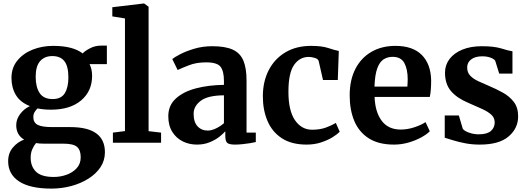

<svg xmlns="http://www.w3.org/2000/svg" viewBox="-20 -840 3107 1130"><path d="M282 270Q157 270 92.5 227.8Q28 185.5 28 109Q28 61 55.8 28.2Q83.5 -4.5 122 -18.5Q75.5 -45.5 75.5 -103.5Q75.5 -137.5 98 -168.2Q120.5 -199 156 -215.5Q99 -238 73.2 -281.2Q47.5 -324.5 47.5 -381.5Q47.5 -441 81.8 -483.2Q116 -525.5 171.8 -547.8Q227.5 -570 293 -570Q409 -570 466.5 -525.5Q478 -539 508.5 -555.2Q539 -571.5 575 -571.5H609V-462.5H507Q522 -433 522 -394.5Q522.5 -304.5 458 -249.5Q393.5 -194.5 280 -194.5Q236 -194.5 201 -202Q189.5 -191 182.8 -178.8Q176 -166.5 176 -152Q176 -119 201.2 -105.5Q226.5 -92 287 -92H394Q597.5 -92 597.5 56Q597.5 104.5 571.5 143.8Q545.5 183 500.8 211.2Q456 239.5 399.5 254.8Q343 270 282 270ZM290 -257Q340 -257 361.2 -291.2Q382.5 -325.5 382.5 -384.5Q382.5 -450 359 -480Q335.5 -510 288 -510Q242 -510 216 -480.2Q190 -450.5 190 -388Q190 -328 213.2 -292.5Q236.5 -257 290 -257ZM296.5 201.5Q335.5 201.5 371.8 188.5Q408 175.5 431.5 149.8Q455 124 455 85.5Q455 44 433.8 24.8Q412.5 5.5 352.5 5.5H238.5Q211 5.5 192 2Q179.5 17 170 38.5Q160.5 60 160.5 88Q160.5 140 192.2 170.8Q224 201.5 296.5 201.5Z M715.5 -68.5V-731.5L641 -743.5V-797.5L826 -819.5H828L854.5 -800.5V-68L928 -59.5V0H644.5V-59.5Z M970.5 -156Q970.5 -219.5 1014.8 -260Q1059 -300.5 1133.2 -320Q1207.5 -339.5 1298 -340.5V-363.5Q1298 -421 1278 -447Q1258 -473 1193.5 -473Q1136 -473 1092.8 -456.2Q1049.5 -439.5 1025.5 -428L994 -492.5Q1005.5 -502.5 1039.8 -520.5Q1074 -538.5 1123.2 -553.2Q1172.5 -568 1229.5 -568Q1306 -568 1350 -547.8Q1394 -527.5 1412.5 -483Q1431 -438.5 1431 -366V-59.5H1485.5V-4Q1474 -1 1452.5 2.5Q1431 6 1407 8.5Q1383 11 1363 11Q1329 11 1317.5 1Q1306 -9 1306 -40.5V-67.5Q1293.5 -52.5 1270 -34.2Q1246.5 -16 1213.2 -2.5Q1180 11 1139 11Q1093.5 11 1055.2 -8Q1017 -27 993.8 -64.2Q970.5 -101.5 970.5 -156ZM1203.5 -71.5Q1225 -71.5 1251.8 -84.5Q1278.5 -97.5 1298 -115V-279Q1203.5 -278.5 1161.5 -246.8Q1119.5 -215 1119.5 -170.5Q1119.5 -121.5 1142.8 -96.5Q1166 -71.5 1203.5 -71.5Z M1527 -273Q1527 -360 1561.5 -427Q1596 -494 1659.8 -532Q1723.5 -570 1811.5 -570Q1874 -570 1912.5 -557.2Q1951 -544.5 1974 -540L1968 -369H1881L1856 -479Q1853.5 -492.5 1834 -498.8Q1814.5 -505 1797 -505Q1744 -505 1711 -458.2Q1678 -411.5 1677.5 -303Q1677 -189.5 1715.8 -133Q1754.5 -76.5 1816.5 -76.5Q1863 -76.5 1898 -89.2Q1933 -102 1956.5 -116.5L1979.5 -64.5Q1965.5 -50 1937 -32.2Q1908.5 -14.5 1869.5 -1.8Q1830.5 11 1785 11Q1696 11 1639 -26.2Q1582 -63.5 1554.5 -127.8Q1527 -192 1527 -273Z M2299 11Q2208 11 2150.2 -26Q2092.5 -63 2065.2 -128.2Q2038 -193.5 2038 -278.5Q2038 -369.5 2071.8 -434.8Q2105.5 -500 2166.2 -535Q2227 -570 2307 -570Q2408.5 -570 2461.8 -517.2Q2515 -464.5 2517.5 -368.5Q2517.5 -305.5 2509.5 -269.5H2184.5Q2188 -180 2226.8 -128.8Q2265.5 -77.5 2338.5 -77.5Q2379 -77.5 2420.5 -91.5Q2462 -105.5 2484.5 -121.5L2509.5 -67.5Q2493.5 -50.5 2460.8 -32.2Q2428 -14 2385.8 -1.5Q2343.5 11 2299 11ZM2184 -330.5H2377.5Q2378 -341 2378.8 -352.5Q2379.5 -364 2379.5 -373Q2379.5 -432.5 2359.8 -469Q2340 -505.5 2290.5 -505.5Q2261 -505.5 2237.8 -490.8Q2214.5 -476 2200.5 -438.2Q2186.5 -400.5 2184 -330.5Z M2680.5 -160.5 2703.5 -82.5Q2711 -70 2739 -59.8Q2767 -49.5 2797.5 -49.5Q2847 -49.5 2869.2 -69.2Q2891.5 -89 2891.5 -119.5Q2891.5 -146.5 2871.8 -164.8Q2852 -183 2816.8 -199Q2781.5 -215 2736.5 -234.5Q2669.5 -262.5 2634.2 -304Q2599 -345.5 2599 -412.5Q2599 -457.5 2625.8 -492.8Q2652.5 -528 2701.2 -548Q2750 -568 2815.5 -568Q2888 -568 2930.5 -554.8Q2973 -541.5 2996 -538V-407H2918L2894.5 -482.5Q2888.5 -492.5 2867.5 -500.5Q2846.5 -508.5 2819.5 -508.5Q2778 -509 2753.8 -491Q2729.5 -473 2729.5 -443Q2729.5 -413 2747.8 -394.2Q2766 -375.5 2795.2 -362Q2824.5 -348.5 2857.5 -334.5Q2900.5 -316.5 2940 -294.5Q2979.5 -272.5 3004.5 -239.5Q3029.5 -206.5 3029.5 -155Q3029.5 -85 2973.5 -37Q2917.5 11 2804 11Q2757 11 2716.8 3Q2676.5 -5 2645.8 -14.5Q2615 -24 2597.5 -29.5V-160.5Z"/></svg>

Font: Merriweather
Style: Bold
Weight: 700
Designer: Eben Sorkin
Foundry: Eben Sorkin
Version: Version 2.100; ttfautohint (v1.7.19-72a1) -l 8 -r 50 -G 200 